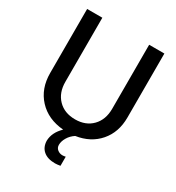

<svg xmlns="http://www.w3.org/2000/svg" viewBox="-212 -827 1074 1169"><g transform="rotate(30 325.0 -242.0)"><path d="M391.1 210Q368.7 213.9 354 213.9Q301.3 213.9 272.2 188.7Q243.2 163.6 242.2 119.1Q243.7 61 294.9 11.2Q184.6 2 119.4 -68.4Q54.2 -138.7 54.2 -248V-698.2H161.1V-248Q161.1 -171.4 206.1 -125.2Q251 -79.1 326.2 -79.1Q400.4 -79.1 445.3 -125.2Q490.2 -171.4 490.2 -248V-698.2H597.2V-248Q597.2 -144.5 537.8 -75.9Q478.5 -7.3 377.9 7.8Q350.1 25.9 334.5 52.5Q318.8 79.1 318.8 104Q318.8 124.5 334 136.7Q349.1 148.9 369.1 148.9Q379.4 148.9 391.1 146Z"/></g></svg>

Font: Azeret Mono
Style: Regular
Weight: 400
Designer: Martin Vácha
Foundry: Displaay
Version: Version 1.002